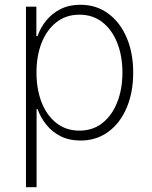

<svg xmlns="http://www.w3.org/2000/svg" viewBox="-20 -570 627 794"><path d="M87.4 204.1V-542.5H130.4V-420.9H135.3Q147.5 -456.1 171.6 -485.6Q195.8 -515.1 231 -532.7Q266.1 -550.3 312.5 -550.3Q377.9 -550.3 427 -514.4Q476.1 -478.5 503.4 -415.3Q530.8 -352.1 530.8 -270Q530.8 -187.5 503.7 -124Q476.6 -60.5 427.5 -24.7Q378.4 11.2 313 11.2Q266.6 11.2 231.4 -6.3Q196.3 -23.9 172.1 -53.7Q147.9 -83.5 135.3 -119.1H131.3V204.1ZM308.6 -29.8Q363.8 -29.8 403.6 -61.3Q443.4 -92.8 464.8 -147.2Q486.3 -201.7 486.3 -270Q486.3 -338.4 464.8 -392.6Q443.4 -446.8 403.6 -478Q363.8 -509.3 308.6 -509.3Q253.4 -509.3 213.6 -478.3Q173.8 -447.3 152.3 -393.3Q130.9 -339.4 130.9 -270Q130.9 -201.2 152.1 -146.7Q173.3 -92.3 213.4 -61Q253.4 -29.8 308.6 -29.8Z"/></svg>

Font: Inter 16pt ExtraLight
Style: Regular
Weight: 250
Version: Version 4.001;git-66647c0bb